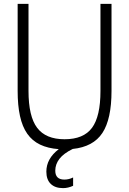

<svg xmlns="http://www.w3.org/2000/svg" viewBox="-20 -760 666 990"><path d="M305 210Q264 210 241.5 188Q219 166 219 125Q219 58 283 9Q227 5 186.5 -14.5Q146 -34 120.5 -70.5Q95 -107 83 -162Q71 -217 71 -291V-740H127V-291Q127 -160 171.5 -101Q216 -42 313 -42Q411 -42 454.5 -101Q498 -160 498 -291V-740H555V-291Q555 -146 508 -74.5Q461 -3 355 8Q308 31 286.5 59Q265 87 265 120Q265 166 312 166Q335 166 357 155V198Q331 210 305 210Z"/></svg>

Font: Encode Sans Compressed
Style: Light
Weight: 300
Designer: Pablo Impallari, Andres Torresi
Foundry: Pablo Impallari, Andres Torresi
Version: Version 1.000; ttfautohint (v1.00) -l 8 -r 50 -G 200 -x 14 -